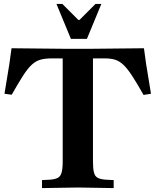

<svg xmlns="http://www.w3.org/2000/svg" viewBox="-20 -960 796 983"><path d="M195 3V-38L235 -40Q262 -42 276 -49.5Q290 -57 295.5 -77Q301 -97 301 -133V-676H456V-133Q456 -97 461 -77Q466 -57 480.5 -49.5Q495 -42 522 -40L562 -38V3L379 0ZM715 -474Q681 -534 657 -571Q633 -608 612.5 -627.5Q592 -647 570 -654Q548 -661 518 -661H244Q211 -661 187.5 -654.5Q164 -648 143.5 -629.5Q123 -611 99 -574Q75 -537 40 -475L3 -480L28 -633L39 -713L330 -710H425L717 -713L728 -633L753 -480ZM343 -761 269 -940H299L381 -858H387L469 -940H499L425 -761Z"/></svg>

Font: Baskervville SC
Style: Regular
Weight: 400
Designer: Alexis Faudot, Rémi Forte, Morgane Pierson, Rafael Ribas, Tanguy Vanlaeys, Rosalie Wagner, Thomas Huot-Marchand
Foundry: ANRT
Version: Version 1.100